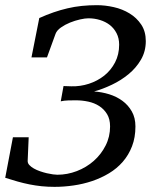

<svg xmlns="http://www.w3.org/2000/svg" viewBox="-29 -707 595 743"><path d="M535.2 -547.9Q535.2 -508.3 516.6 -476.3Q498 -444.3 468.8 -420.2Q439.5 -396 404.1 -379.2Q368.7 -362.3 335 -353Q364.7 -351.1 393.3 -342.3Q421.9 -333.5 444.6 -316.9Q467.3 -300.3 481.2 -275.6Q495.1 -251 495.1 -217.8Q495.1 -174.8 481.9 -140.9Q468.8 -106.9 446 -80.8Q423.3 -54.7 392.8 -36.4Q362.3 -18.1 327.4 -6.3Q292.5 5.4 255.4 10.7Q218.3 16.1 182.1 16.1Q156.2 16.1 132.3 13.7Q108.4 11.2 85.2 6.6Q62 2 38.8 -4.6Q15.6 -11.2 -8.8 -19L21 -175.8H82L78.1 -85Q77.6 -75.7 84.5 -68.4Q91.3 -61 102.1 -54.9Q112.8 -48.8 126.2 -44.2Q139.6 -39.6 152.3 -36.6Q165 -33.7 176 -32.2Q187 -30.8 192.9 -30.8Q231.4 -30.8 268.3 -44.9Q305.2 -59.1 333.7 -84.2Q362.3 -109.4 379.6 -143.6Q397 -177.7 397 -217.8Q397 -246.1 385.3 -265.4Q373.5 -284.7 355 -296.6Q336.4 -308.6 312.7 -313.7Q289.1 -318.8 265.1 -318.8Q251.5 -318.8 235.1 -318.4Q218.8 -317.9 206.1 -314.9L216.8 -374L247.1 -373Q281.7 -372.1 314.9 -382.8Q348.1 -393.6 374.3 -414.3Q400.4 -435.1 416.3 -465.6Q432.1 -496.1 432.1 -534.2Q432.1 -559.1 422.1 -578.4Q412.1 -597.7 395.8 -610.4Q379.4 -623 357.9 -629.6Q336.4 -636.2 313 -636.2Q300.3 -636.2 280.8 -631.8Q261.2 -627.4 241.9 -619.6Q222.7 -611.8 206.8 -600.6Q190.9 -589.4 186 -576.2L152.8 -484.9H92.8L123 -637.2Q151.4 -649.9 178.2 -659.2Q205.1 -668.5 232.2 -674.8Q259.3 -681.2 287.4 -684.1Q315.4 -687 346.2 -687Q377.9 -687 411.4 -679.4Q444.8 -671.9 472.4 -655Q500 -638.2 517.6 -611.8Q535.2 -585.4 535.2 -547.9Z"/></svg>

Font: Charis SIL Cyr
Style: Italic
Weight: 400
Italic angle: -11°
Foundry: SIL International
Version: Version 5.000